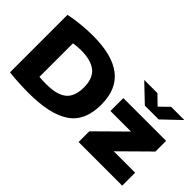

<svg xmlns="http://www.w3.org/2000/svg" viewBox="-90 -1232 1679 1679"><g transform="rotate(45 749.5 -392.0)"><path d="M314 6.5Q262.5 6.5 196.5 3.5Q130.5 0.5 71 -7V-717.5Q110.5 -726.5 160 -733.2Q209.5 -740 261.8 -743.5Q314 -747 361.5 -747Q595 -747 715.5 -655.2Q836 -563.5 836 -370Q836 -169 706.5 -81.2Q577 6.5 314 6.5ZM370 -157.5Q501.5 -157.5 561.8 -208.2Q622 -259 622 -371.5Q622 -482 560.2 -532.8Q498.5 -583.5 370.5 -583.5Q350.5 -583.5 326 -581.2Q301.5 -579 281 -575.5V-161Q301 -159 322.8 -158.2Q344.5 -157.5 370 -157.5ZM926 0V-132.5L1185.5 -389H931V-548.5H1460V-416.5L1200.5 -160H1465.5V0ZM1110.5 -635 948 -790H1111L1196 -707.5L1281 -790H1444L1281.5 -635Z"/></g></svg>

Font: Encode Sans Exp XBd
Style: Regular
Weight: 800
Width: 7
Designer: Multiple Designers
Foundry: Impallari Type
Version: Version 3.002; ttfautohint (v1.8.3) -l 8 -r 50 -G 200 -x 14 